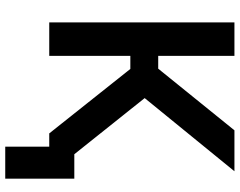

<svg xmlns="http://www.w3.org/2000/svg" viewBox="-111 -636 915 733"><g transform="rotate(90 346.5 -269.5)"><path d="M243.2 -309.6H193.4V0H65.4V-707H193.4V-416H242.2L477.5 -707H633.8L354.5 -364.3L568.8 -95.7H662.1V168H540V0H489.3Z"/></g></svg>

Font: Pretendard SemiBold
Style: Regular
Weight: 600
Designer: Base glyphs from Inter by Rasmus Andersson; Hangeul glyphs from Noto Sans CJK(Source Han Sans) by Jang Soo-young and Kan
Foundry: Kil Hyung-jin
Version: Version 1.309